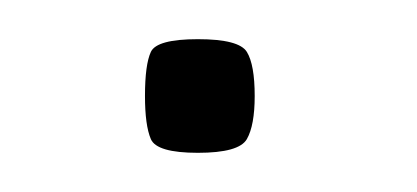

<svg xmlns="http://www.w3.org/2000/svg" viewBox="-20 -80 213 98"><path d="M81 -2Q60 -2 57 -9Q54 -16 54 -31Q54 -47 57 -53.5Q60 -60 81 -60Q102 -60 106 -53.5Q110 -47 110 -31Q110 -16 106 -9Q102 -2 81 -2Z"/></svg>

Font: Smooch Sans Medium
Style: Regular
Weight: 500
Designer: Robert E. Leuschke
Foundry: Robert E. Leuschke
Version: Version 1.010; ttfautohint (v1.8.3)